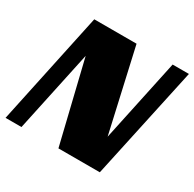

<svg xmlns="http://www.w3.org/2000/svg" viewBox="-141 -787 952 940"><g transform="rotate(30 335.0 -317.5)"><path d="M533 0H299L188 -459L90 0H0L135 -635H374L479 -170L578 -635H670Z"/></g></svg>

Font: Racing Sans One
Style: Regular
Weight: 400
Designer: Pablo Impallari, Rodrigo Fuenzalida
Foundry: Pablo Impallari, Rodrigo Fuenzalida
Version: Version 1.001; ttfautohint (v0.8) -G 200 -r 50